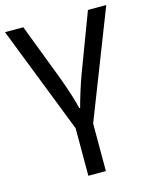

<svg xmlns="http://www.w3.org/2000/svg" viewBox="-116 -613 741 930"><g transform="rotate(-15 254.0 -148.0)"><path d="M297.9 240.2H210V2L0 -536.1H91.8L204.1 -242.2Q242.7 -134.3 252 -87.9H256.8Q263.7 -115.7 278.6 -163.3Q293.5 -210.9 305.2 -242.2L416 -536.1H507.8L297.9 2Z"/></g></svg>

Font: NotoSans
Style: Regular
Weight: 400
Designer: Monotype Design team
Foundry: Monotype Imaging Inc.
Version: Version 1.04; ttfautohint (v1.4.1)